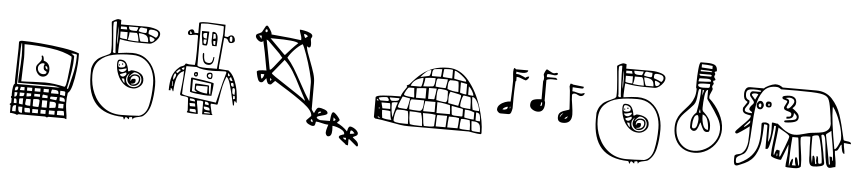

<svg xmlns="http://www.w3.org/2000/svg" viewBox="-56 -1409 9041 2005"><g transform="rotate(5 4464.0 -407.0)"><path d="M70 67V60Q82 48 84 47V0Q79 -2 77.5 -5Q76 -8 76 -13Q76 -19 77.5 -22Q79 -25 84 -27Q82 -31 82 -51Q82 -85 87.5 -117Q93 -149 104 -153L103 -197Q103 -251 107 -362Q111 -470 111 -525Q111 -570 110 -593Q116 -607 146 -607Q216 -607 337 -597Q458 -587 572.5 -569Q687 -551 744 -527V-467Q744 -423 734.5 -341.5Q725 -260 707 -191Q689 -122 664 -107Q659 -76 657.5 -53.5Q656 -31 656 3Q656 31 664 85Q673 134 673 168Q663 168 650 160H484L470 167H464L450 160H170Q168 161 164 163.5Q160 166 157 167H150Q145 162 122 157.5Q99 153 80 153V73Q78 72 75 70Q72 68 70 67ZM128 -153H577Q567 -157 543.5 -162Q520 -167 510 -167H137Q137 -226 144 -308Q145 -323 148 -368Q151 -413 151 -451Q151 -524 144 -580H137Q134 -561 131 -414Q128 -267 128 -153ZM624 -167 630 -173Q639 -182 648 -247.5Q657 -313 663.5 -380.5Q670 -448 671 -470L670 -487Q588 -535 445 -554.5Q302 -574 170 -574Q170 -550 174 -504Q175 -493 176 -471.5Q177 -450 177 -434Q177 -392 173 -310Q169 -226 169 -185Q224 -185 294 -190Q376 -194 418 -194Q509 -194 624 -167ZM664 -153 697 -287Q724 -395 724 -487V-513Q710 -518 699.5 -519Q689 -520 677 -520H664Q697 -500 697 -491Q697 -415 684.5 -334.5Q672 -254 650 -153L657 -147ZM338 -393Q350 -406 356.5 -416.5Q363 -427 363 -440Q363 -454 357 -467L364 -473Q376 -470 380 -453Q384 -436 384 -420Q451 -402 451 -328Q451 -296 433 -274.5Q415 -253 383 -253Q354 -253 332 -281Q310 -309 310 -339Q310 -355 317 -366.5Q324 -378 338 -393ZM389 -279Q402 -279 413 -284.5Q424 -290 424 -303V-307Q401 -319 395.5 -326.5Q390 -334 390 -352V-367Q392 -370 394 -376.5Q396 -383 397 -387Q396 -389 391.5 -391Q387 -393 384 -393Q362 -393 346 -376.5Q330 -360 330 -339Q330 -313 346.5 -296Q363 -279 389 -279ZM431 -331Q431 -347 426 -356.5Q421 -366 407 -366Q407 -353 413 -342Q419 -331 431 -331ZM110 -85Q130 -85 137 -93Q144 -101 144 -120Q144 -122 141.5 -124.5Q139 -127 137 -127Q119 -127 114.5 -117.5Q110 -108 110 -85ZM170 -127Q168 -121 166 -110.5Q164 -100 163 -93H210V-127ZM237 -93H290V-127H237ZM317 -93H377V-127H317ZM410 -93H464V-127H410ZM489 -87H567Q567 -114 555 -120.5Q543 -127 514 -127H497Q489 -112 489 -87ZM624 -73H637V-113Q637 -122 584 -122V-80Q613 -74 624 -73ZM110 -20Q129 -20 134 -32.5Q139 -45 139 -67H110ZM164 -30H174Q199 -30 206 -36Q213 -42 213 -67H164ZM237 -32Q245 -32 261 -35Q277 -38 284 -40V-67H237ZM317 -40H377V-67H317ZM401 -33H457V-60L410 -67Q405 -67 403 -56.5Q401 -46 401 -33ZM640 -11Q640 -40 627 -47.5Q614 -55 584 -55V-20Q584 -11 640 -11ZM544 -20H550L557 -47Q558 -49 558 -53H490Q488 -50 486 -45Q484 -40 483 -37Q483 -29 490 -27Q500 -25 516.5 -23Q533 -21 544 -20ZM310 -7V60Q310 67 354 67H370Q374 54 375.5 32Q377 10 377 2Q377 -14 354 -14H344Q337 -14 323.5 -12.5Q310 -11 310 -7ZM164 0V47Q164 50 180 52.5Q196 55 204 55V-9Q164 -9 164 0ZM274 62H284V-7H237Q236 -7 233.5 12.5Q231 32 230 40V48Q230 62 274 62ZM404 67H457V-7H404ZM139 47V39Q139 22 135.5 10Q132 -2 120 -2Q116 -2 110 0V47ZM484 67 544 60Q551 59 551 27Q551 11 542 5.5Q533 0 517 0H500H484ZM577 60H630V13H577ZM100 108 101 133H137V68Q114 68 107 78Q100 88 100 108ZM162 88Q162 116 169.5 129.5Q177 143 204 143V80H162ZM570 93V133H645Q645 111 637 87L617 86Q608 86 589 87.5Q570 89 570 93ZM237 133H287Q287 87 277 87H227Q227 133 237 133ZM310 133H370V93H310ZM397 133H450V93H397ZM484 133H544V93H484Z M885 -380Q895 -427 916.5 -456Q938 -485 962.5 -500Q987 -515 1021 -529Q1045 -539 1058.5 -547Q1072 -555 1077 -567L1078 -607L1077 -647Q1077 -662 1069.5 -749.5Q1062 -837 1057 -880V-884Q1057 -893 1084.5 -906.5Q1112 -920 1120 -920H1124Q1133 -919 1142 -917Q1151 -915 1154 -913V-867H1424Q1469 -867 1520 -851.5Q1571 -836 1571 -800Q1571 -778 1555 -754Q1539 -730 1515.5 -712.5Q1492 -695 1471 -693H1381Q1252 -693 1157 -713Q1156 -703 1153 -664Q1150 -625 1150 -587L1151 -567Q1249 -581 1298 -581Q1383 -581 1443.5 -537Q1504 -493 1534.5 -420.5Q1565 -348 1565 -264Q1565 -157 1545 -68Q1525 21 1464 67Q1455 73 1424 79Q1396 84 1380.5 90.5Q1365 97 1362 113Q1361 109 1357.5 97.5Q1354 86 1349 86Q1346 86 1337.5 88.5Q1329 91 1324 91L1323 112Q1317 112 1308 102.5Q1299 93 1293 93Q1286 93 1283.5 96Q1281 99 1279 108Q1277 117 1271 120Q1265 95 1257 93Q1066 89 975 -12Q884 -113 884 -311ZM1095 -582Q1095 -564 1114 -564Q1116 -564 1119 -565Q1122 -566 1124 -567Q1121 -575 1116 -693.5Q1111 -812 1111 -893Q1108 -894 1104 -894Q1086 -894 1077 -880V-833L1097 -593Q1095 -585 1095 -582ZM1416 -800Q1425 -800 1428 -806.5Q1431 -813 1431 -825V-833V-847Q1418 -847 1398 -850.5Q1378 -854 1373 -854Q1360 -854 1354.5 -843Q1349 -832 1344 -813Q1377 -800 1416 -800ZM1290 -813H1307H1324Q1338 -837 1338 -853H1241Q1241 -828 1252.5 -820.5Q1264 -813 1290 -813ZM1129 -722Q1129 -680 1137 -653L1138 -763Q1138 -816 1131 -847L1130 -770ZM1157 -820H1224L1217 -847H1157ZM1531 -760Q1551 -777 1551 -799Q1551 -822 1528 -831.5Q1505 -841 1477 -841Q1460 -841 1455 -833Q1450 -825 1450 -811V-803Q1450 -796 1451 -793Q1504 -774 1531 -760ZM1157 -733Q1157 -725 1186 -721.5Q1215 -718 1231 -718V-793H1157ZM1352 -705Q1352 -723 1343.5 -758Q1335 -793 1324 -793H1251Q1251 -772 1246 -744.5Q1241 -717 1237 -713Q1298 -705 1352 -705ZM1377 -707H1453Q1453 -756 1429.5 -773.5Q1406 -791 1351 -793Q1350 -791 1350 -787Q1351 -780 1355 -761Q1359 -742 1365 -724.5Q1371 -707 1377 -707ZM1483 -713Q1495 -713 1506.5 -722Q1518 -731 1518 -743Q1518 -748 1498 -757.5Q1478 -767 1471 -767H1464Q1464 -753 1468 -733Q1472 -713 1483 -713ZM1238 74Q1313 74 1424 67Q1499 46 1521 -54Q1543 -154 1543 -274Q1543 -352 1515.5 -417.5Q1488 -483 1433.5 -522Q1379 -561 1300 -561Q1186 -561 1100.5 -543.5Q1015 -526 959 -471.5Q903 -417 903 -314Q903 -212 942.5 -123Q982 -34 1058 20Q1134 74 1238 74ZM1186 -501Q1228 -501 1247 -467.5Q1266 -434 1271 -387Q1273 -386 1277 -386Q1282 -386 1291.5 -393Q1301 -400 1307 -400Q1360 -400 1399 -377Q1438 -354 1438 -303Q1438 -265 1406.5 -238.5Q1375 -212 1337 -212Q1280 -212 1237.5 -249Q1195 -286 1172.5 -342Q1150 -398 1150 -453Q1150 -476 1154.5 -486Q1159 -496 1166 -498.5Q1173 -501 1186 -501ZM1163 -443Q1163 -431 1168.5 -425Q1174 -419 1191 -419Q1208 -419 1223 -425Q1238 -431 1238 -447Q1238 -464 1219.5 -475.5Q1201 -487 1183 -487Q1170 -487 1166.5 -478.5Q1163 -470 1163 -455ZM1214 -454Q1214 -452 1213 -451Q1211 -450 1208 -450L1202 -451L1201 -458Q1201 -461 1202 -462Q1203 -463 1205 -463L1213 -462ZM1177 -438Q1176 -438 1170 -440L1169 -444Q1169 -448 1170 -450L1174 -451L1180 -450L1181 -443Q1181 -440 1180 -439ZM1207 -373Q1224 -373 1239 -385.5Q1254 -398 1254 -414Q1241 -414 1217 -406Q1213 -405 1202 -402Q1191 -399 1181 -399Q1174 -399 1171 -400Q1180 -373 1207 -373ZM1337 -226Q1371 -226 1394.5 -248Q1418 -270 1418 -303Q1418 -335 1395.5 -358Q1373 -381 1340 -381Q1331 -381 1310.5 -360.5Q1290 -340 1290 -330Q1290 -328 1291 -327Q1307 -347 1318 -354Q1329 -361 1351 -361Q1376 -361 1390.5 -349Q1405 -337 1405 -312Q1405 -279 1385 -259Q1365 -239 1332 -239Q1307 -239 1288.5 -260Q1270 -281 1270 -307Q1270 -322 1276 -338Q1282 -354 1291 -367Q1257 -341 1257 -304Q1257 -271 1280.5 -248.5Q1304 -226 1337 -226ZM1221 -326Q1231 -326 1244 -337.5Q1257 -349 1257 -360Q1257 -363 1254.5 -367Q1252 -371 1251 -373Q1243 -368 1218.5 -360Q1194 -352 1190 -350Q1190 -339 1199.5 -332.5Q1209 -326 1221 -326ZM1324 -253Q1354 -253 1372.5 -268.5Q1391 -284 1391 -311Q1391 -329 1380 -338Q1369 -347 1351 -347Q1329 -347 1316.5 -333.5Q1304 -320 1304 -297Q1304 -288 1311 -287L1310 -292Q1310 -314 1344 -314Q1353 -314 1355.5 -309.5Q1358 -305 1358 -297V-293Q1358 -260 1311 -260Q1312 -253 1324 -253ZM1244 -260V-267Q1243 -278 1241 -290.5Q1239 -303 1237 -307H1211Q1224 -276 1244 -260Z M1927 -33 1920 -160Q1919 -169 1908 -172.5Q1897 -176 1876 -178Q1855 -179 1844 -182.5Q1833 -186 1833 -196V-200Q1837 -237 1840 -258Q1841 -270 1847 -325.5Q1853 -381 1853 -430V-440Q1798 -417 1780.5 -359.5Q1763 -302 1760 -220H1753Q1752 -228 1745.5 -239.5Q1739 -251 1730 -253V-227H1711Q1711 -311 1729 -370Q1747 -429 1800 -473Q1814 -486 1832 -490Q1842 -493 1848 -497Q1854 -501 1860 -513Q1862 -518 1867 -520Q1885 -515 1898 -514Q1911 -513 1933 -513H1960Q1968 -558 1968 -657L1967 -820L1960 -827L1941 -828Q1930 -828 1912 -824Q1895 -819 1882 -819Q1859 -819 1859 -844Q1859 -858 1872.5 -869.5Q1886 -881 1901 -881Q1912 -881 1919 -870Q1926 -859 1927 -847H1967V-953Q1967 -967 2046 -967H2058Q2090 -967 2152 -963Q2212 -959 2243 -959V-840Q2243 -837 2255.5 -835Q2268 -833 2274 -833Q2279 -833 2290.5 -843.5Q2302 -854 2314 -854Q2332 -854 2343 -839Q2354 -824 2354 -803Q2354 -789 2341 -781Q2328 -773 2313 -773Q2301 -773 2295.5 -778Q2290 -783 2285 -794Q2279 -807 2271 -813.5Q2263 -820 2243 -820H2240Q2232 -736 2227 -674Q2224 -640 2220.5 -599.5Q2217 -559 2213 -527V-493Q2229 -493 2257 -490L2300 -487H2313Q2354 -461 2380 -403Q2406 -345 2417.5 -279Q2429 -213 2429 -157Q2421 -157 2417 -165.5Q2413 -174 2411 -174L2407 -172L2403 -170V-127H2393Q2389 -141 2386 -156.5Q2383 -172 2379 -188Q2359 -282 2340.5 -344Q2322 -406 2300 -420Q2278 -366 2267.5 -319.5Q2257 -273 2245 -196L2233 -127Q2231 -121 2227 -120H2224Q2208 -120 2193 -123Q2173 -125 2162 -125L2160 -107L2180 -20Q2188 -15 2188 -7H2080V-140Q2077 -142 2069 -144Q2061 -146 2053 -147L2015 -145Q2015 -122 2025 -74Q2026 -68 2030 -46Q2034 -24 2034 -5Q1956 -5 1920 -13V-20Q1921 -23 1923.5 -27Q1926 -31 1927 -33ZM1987 -947V-513Q1987 -492 2087 -492Q2109 -492 2118.5 -492.5Q2128 -493 2130 -493H2193L2227 -860V-940Q2227 -943 2153.5 -948.5Q2080 -954 2059 -954Q2043 -954 2015 -952Q1987 -950 1987 -947ZM2123 -874Q2173 -874 2173 -796Q2173 -780 2171 -752L2169 -727H2127Q2122 -727 2117 -749.5Q2112 -772 2112 -784L2113 -817V-867Q2117 -874 2123 -874ZM2004 -873H2080V-867L2078 -831Q2074 -747 2073 -747L2067 -727Q2065 -726 2060 -725.5Q2055 -725 2051 -725Q2034 -725 2027 -727Q2020 -729 2020 -733Q2004 -819 2004 -873ZM1900 -832Q1900 -851 1882 -862V-832ZM2060 -797V-856H2056Q2020 -856 2020 -841Q2020 -817 2027.5 -807Q2035 -797 2060 -797ZM2127 -800 2153 -807Q2154 -807 2154 -812Q2153 -821 2151 -834Q2149 -847 2147 -853H2127ZM2317 -786Q2327 -786 2327 -806V-817Q2327 -841 2314 -841Q2305 -841 2302 -835.5Q2299 -830 2299 -820V-816Q2299 -786 2317 -786ZM2029 -767Q2029 -740 2047 -740H2053Q2061 -764 2061 -787H2030ZM2131 -767Q2131 -752 2135 -745Q2139 -738 2153 -738V-780H2131ZM2033 -634Q2033 -644 2040 -647L2047 -640Q2047 -595 2057 -570.5Q2067 -546 2102 -546Q2127 -546 2135.5 -563.5Q2144 -581 2147 -613H2156Q2156 -526 2100 -526Q2061 -526 2047 -556Q2033 -586 2033 -631ZM2073 -160 2213 -140 2228 -200Q2271 -386 2293 -453Q2295 -457 2295 -460Q2295 -473 2280 -473Q2262 -473 2218 -471Q2182 -468 2143 -468Q2039 -468 1980 -493H1873L1868 -428Q1853 -272 1853 -203Q1853 -190 1959 -175.5Q2065 -161 2073 -160ZM1843 -452Q1854 -452 1854 -470Q1854 -477 1853 -480L1827 -467Q1827 -457 1843 -452ZM2313 -446Q2313 -426 2323 -426Q2328 -426 2331 -429.5Q2334 -433 2334 -437Q2334 -439 2326.5 -447Q2319 -455 2313 -460V-450ZM1787 -413 1820 -447Q1815 -452 1803 -454Q1800 -454 1773 -427V-423Q1773 -420 1778.5 -417Q1784 -414 1787 -413ZM2128 -447Q2144 -447 2149 -439Q2154 -431 2154 -413Q2154 -396 2148.5 -387.5Q2143 -379 2127 -379Q2112 -379 2102.5 -390Q2093 -401 2093 -417Q2093 -447 2128 -447ZM1983 -441Q1994 -441 1997.5 -436.5Q2001 -432 2001 -419Q2001 -393 1980 -393Q1971 -393 1965 -400Q1959 -407 1959 -417Q1959 -441 1983 -441ZM2133 -393Q2141 -393 2141 -414V-418Q2141 -426 2138.5 -429.5Q2136 -433 2127 -433Q2121 -433 2113.5 -427.5Q2106 -422 2106 -417Q2106 -405 2113.5 -399Q2121 -393 2133 -393ZM1980 -407Q1984 -408 1987 -413V-420Q1984 -424 1980 -427Q1976 -424 1973 -420V-413Q1976 -408 1980 -407ZM2357 -379Q2364 -379 2367 -380L2347 -420Q2346 -420 2340.5 -414Q2335 -408 2333 -407V-404Q2333 -393 2340 -386Q2347 -379 2357 -379ZM1753 -340Q1764 -360 1769 -371Q1774 -382 1774 -394Q1774 -401 1771 -404Q1768 -407 1760 -407Q1746 -384 1746 -359V-353Q1746 -341 1753 -340ZM1940 -380 1980 -374Q2173 -348 2173 -337V-333Q2173 -320 2168.5 -276Q2164 -232 2160 -207L2117 -206Q2090 -206 2011.5 -214.5Q1933 -223 1933 -233V-373ZM2382 -320V-330Q2382 -361 2367 -361Q2353 -361 2353 -350Q2353 -335 2360 -327.5Q2367 -320 2382 -320ZM2147 -217V-333L2000 -353Q1999 -354 1983 -356.5Q1967 -359 1960 -360H1953V-240Q1953 -237 1971 -235Q1989 -233 1997 -233H2007Q2001 -237 1991 -244Q1981 -251 1980 -253V-313Q1980 -321 1992 -321Q1996 -321 1998 -320.5Q2000 -320 2001 -320H2020L2076 -316Q2120 -314 2120 -313L2127 -307Q2127 -273 2131.5 -245Q2136 -217 2147 -217ZM1740 -273H1747V-320L1740 -327ZM2373 -280Q2373 -261 2378 -249.5Q2383 -238 2400 -238L2401 -271Q2401 -307 2387 -307Q2378 -307 2375.5 -304Q2373 -301 2373 -294V-288ZM2113 -226V-300H2000Q1996 -300 1994 -294.5Q1992 -289 1992 -275Q1992 -259 2014.5 -248Q2037 -237 2066 -231.5Q2095 -226 2113 -226ZM2387 -191Q2391 -191 2399 -193Q2407 -195 2407 -200Q2407 -208 2404.5 -217.5Q2402 -227 2400 -227H2387ZM1993 -133H1995Q1995 -151 1981 -156Q1967 -161 1944 -161H1940V-140Q1941 -139 1960.5 -136Q1980 -133 1993 -133ZM2141 -106Q2141 -126 2131 -133.5Q2121 -141 2100 -141V-113Q2102 -112 2118 -109.5Q2134 -107 2141 -106ZM1940 -107Q1941 -99 1943 -91Q1945 -83 1947 -80H2002Q2002 -90 1999 -101.5Q1996 -113 1993 -113H1939Q1939 -109 1940 -107ZM2140 -52H2155Q2155 -77 2138.5 -83Q2122 -89 2091 -89Q2091 -66 2104 -59Q2117 -52 2140 -52ZM1947 -27Q1947 -25 1975 -22.5Q2003 -20 2014 -19Q2014 -29 2010.5 -41Q2007 -53 2000 -53H1947ZM2160 -20V-27Q2160 -30 2143 -32Q2126 -34 2117 -34L2100 -33V-20Z M3626 120V184Q3620 184 3617 183L3603 180Q3603 180 3590 167Q3583 161 3564.5 147.5Q3546 134 3534.5 123Q3523 112 3523 107Q3523 94 3537 87Q3551 80 3562 77Q3573 74 3576 73V67Q3576 47 3551.5 30.5Q3527 14 3495.5 4.5Q3464 -5 3447 -5Q3447 1 3448 12Q3449 23 3449 41Q3449 108 3410 108Q3398 108 3390.5 95.5Q3383 83 3383 70Q3383 50 3395 12Q3400 -2 3403 -13Q3384 -13 3365.5 -16.5Q3347 -20 3332 -24Q3294 -34 3273 -34Q3270 -34 3268.5 -20Q3267 -6 3262 4Q3257 14 3243 14Q3223 14 3196 -1Q3169 -16 3169 -34Q3169 -39 3170 -40L3216 -87Q3217 -87 3217 -90Q3217 -143 3124.5 -213Q3032 -283 2886 -372Q2834 -404 2810 -420L2770 -380L2758 -379Q2741 -379 2733.5 -391.5Q2726 -404 2722 -419Q2718 -434 2716 -440Q2712 -436 2700 -420Q2691 -407 2683.5 -400Q2676 -393 2664 -393Q2642 -393 2631 -420Q2620 -447 2615.5 -470.5Q2611 -494 2610 -500Q2614 -512 2641 -516Q2668 -520 2698 -520H2710L2676 -707Q2668 -745 2660.5 -779.5Q2653 -814 2650 -827Q2645 -818 2641 -815.5Q2637 -813 2630 -813Q2611 -813 2590 -832.5Q2569 -852 2569 -870V-871Q2569 -883 2577 -889Q2585 -895 2601 -901Q2610 -905 2618.5 -909.5Q2627 -914 2630 -920L2663 -980Q2666 -985 2668 -986Q2670 -987 2676 -987H2683Q2692 -978 2711 -949.5Q2730 -921 2730 -904V-900L2762 -897Q2950 -881 3043 -867L3044 -880Q3044 -891 3040.5 -904Q3037 -917 3033 -928Q3028 -940 3024.5 -952.5Q3021 -965 3021 -976Q3038 -976 3071 -969.5Q3104 -963 3130 -950.5Q3156 -938 3156 -919Q3156 -912 3143 -890Q3143 -879 3146 -868Q3150 -850 3150 -831Q3150 -799 3134 -799Q3125 -799 3119 -802Q3113 -805 3110 -813Q3109 -811 3109 -807Q3112 -781 3123 -747.5Q3134 -714 3154 -664Q3184 -586 3200 -534Q3216 -482 3216 -433V-160Q3216 -153 3243 -120Q3246 -125 3253 -141Q3260 -157 3269 -169Q3278 -181 3288 -181Q3316 -181 3350 -167.5Q3384 -154 3384 -133Q3384 -122 3370 -115.5Q3356 -109 3327 -102Q3302 -96 3289 -91Q3276 -86 3276 -77Q3276 -70 3292 -61.5Q3308 -53 3316 -53H3416Q3417 -58 3419 -82.5Q3421 -107 3427 -127Q3433 -147 3446 -147Q3453 -147 3470.5 -131Q3488 -115 3502.5 -95.5Q3517 -76 3517 -70Q3517 -67 3490 -40Q3552 -14 3603 40Q3604 37 3607 22.5Q3610 8 3616.5 -3Q3623 -14 3632 -14Q3646 -14 3667 -3.5Q3688 7 3703 23Q3718 39 3718 53Q3718 65 3709.5 72Q3701 79 3686 85Q3679 88 3674 91Q3669 94 3669 97Q3671 99 3700.5 123Q3730 147 3730 174Q3730 187 3719 187H3716L3636 120ZM2664 -933Q2664 -919 2676 -919Q2681 -919 2684 -923Q2687 -927 2687 -933Q2687 -940 2684 -944.5Q2681 -949 2676 -949Q2664 -949 2664 -933ZM3083 -893Q3102 -904 3110 -913Q3104 -923 3092 -929Q3080 -935 3069 -935Q3069 -917 3083 -893ZM2630 -845V-879H2602ZM2883 -700H2890Q2895 -704 2896 -707L2950 -767Q2962 -780 2985.5 -804Q3009 -828 3016 -833Q2987 -860 2760 -860H2723ZM2743 -533Q2743 -532 2746 -532Q2757 -532 2782.5 -565Q2808 -598 2810 -600Q2817 -611 2837 -634L2863 -667Q2859 -671 2846 -687Q2833 -703 2830 -707L2800 -737Q2704 -833 2703 -833L2684 -843ZM3074 -425Q3108 -362 3132 -320.5Q3156 -279 3183 -240V-433Q3183 -465 3160 -552Q3137 -639 3107.5 -722.5Q3078 -806 3063 -827Q3022 -803 2980 -758.5Q2938 -714 2916 -673Q2959 -623 2992 -569Q3025 -515 3074 -425ZM2937 -378Q2998 -338 3057 -298.5Q3116 -259 3136 -240Q3137 -241 3137 -243Q3137 -246 3134.5 -250Q3132 -254 3130 -260Q3114 -288 3070 -374Q3022 -471 2983 -534Q2944 -597 2890 -647L2816 -556L2770 -500Q2769 -499 2769 -497Q2769 -490 2810 -462Q2851 -434 2937 -378ZM2663 -433H2666Q2675 -433 2683 -451Q2691 -469 2691 -480H2655Q2655 -457 2663 -433ZM2756 -418Q2761 -418 2765.5 -422Q2770 -426 2770 -431V-433L2756 -447ZM3283 -120H3290Q3298 -123 3316 -133V-142Q3301 -142 3294.5 -138Q3288 -134 3283 -120ZM3451 -57Q3466 -57 3475 -71L3451 -94ZM3238 -25Q3238 -41 3226 -57Q3220 -53 3216 -47V-43Q3216 -35 3223 -30Q3230 -25 3238 -25ZM3635 62Q3666 62 3683 53Q3672 41 3664 33.5Q3656 26 3646 26Q3640 26 3637.5 38Q3635 50 3635 62ZM3599 129V108H3567Q3578 129 3599 129Z M4041 -96Q3934 -116 3884 -120L3870 -133V-340Q3870 -360 3950.5 -366.5Q4031 -373 4130 -373Q4136 -402 4171 -451L4190 -480Q4187 -481 4185 -484Q4183 -487 4183 -490Q4183 -494 4195 -498.5Q4207 -503 4210 -507Q4272 -581 4327 -625Q4382 -669 4448 -691.5Q4514 -714 4602 -714Q4725 -714 4816 -603.5Q4907 -493 4955.5 -339.5Q5004 -186 5004 -68Q5004 -53 4994 -53Q4967 -53 4921.5 -61Q4876 -69 4870 -70H4237Q4194 -70 4150.5 -76.5Q4107 -83 4041 -96ZM4557 -613H4558Q4568 -613 4592 -610Q4636 -606 4650 -606V-693Q4650 -700 4621 -700H4605Q4557 -700 4557 -693L4550 -620ZM4436 -632V-613H4530Q4533 -613 4538 -694Q4501 -694 4457 -687Q4444 -682 4440 -667Q4436 -652 4436 -632ZM4797 -585V-593Q4797 -602 4771.5 -625.5Q4746 -649 4715.5 -669Q4685 -689 4670 -689V-607Q4670 -605 4725.5 -595Q4781 -585 4797 -585ZM4317 -593Q4339 -599 4410 -613Q4425 -633 4425 -675Q4401 -675 4371.5 -649.5Q4342 -624 4317 -593ZM4355 -498V-497L4356 -499Q4403 -499 4457 -507Q4477 -516 4477 -595Q4410 -595 4370 -587Q4370 -567 4363 -534.5Q4356 -502 4355 -498ZM4574 -500H4590Q4594 -524 4597 -536Q4605 -574 4605 -593H4504Q4492 -593 4488 -563Q4484 -533 4484 -513V-507Q4539 -500 4574 -500ZM4224 -493H4330Q4339 -493 4345 -528.5Q4351 -564 4351 -577Q4351 -584 4350 -587Q4247 -566 4224 -493ZM4726 -471Q4726 -499 4723 -535.5Q4720 -572 4717 -580Q4698 -585 4686.5 -586Q4675 -587 4654 -587H4630Q4617 -577 4613.5 -559Q4610 -541 4610 -517V-493Q4663 -471 4726 -471ZM4744 -574V-467Q4744 -465 4763 -460Q4782 -455 4804 -453H4810V-560Q4810 -563 4778.5 -568Q4747 -573 4744 -574ZM4885 -445Q4885 -466 4867 -495.5Q4849 -525 4830 -540V-453Q4830 -450 4853 -447.5Q4876 -445 4885 -445ZM4417 -373H4477L4484 -380Q4484 -397 4491 -428Q4498 -475 4498 -487H4417ZM4536 -361Q4576 -353 4598 -353Q4619 -353 4619 -400Q4619 -423 4618 -434L4617 -467Q4613 -478 4579 -482.5Q4545 -487 4522 -487Q4503 -487 4503 -402V-390L4504 -367Q4514 -366 4522 -364Q4530 -362 4536 -361ZM4390 -373V-481Q4354 -481 4290 -473V-373ZM4248 -376Q4269 -374 4270 -373L4271 -387Q4270 -396 4267 -425.5Q4264 -455 4264 -473H4210Q4200 -473 4181.5 -440.5Q4163 -408 4163 -396Q4163 -381 4248 -376ZM4737 -327 4757 -420 4758 -434Q4758 -442 4736.5 -447.5Q4715 -453 4674 -461L4644 -467Q4629 -443 4629 -395L4630 -352V-347ZM4866 -305Q4866 -391 4857 -427Q4837 -433 4784 -440Q4771 -423 4764 -390Q4757 -357 4757 -329Q4757 -316 4798.5 -310.5Q4840 -305 4866 -305ZM4959 -291Q4959 -312 4947 -346.5Q4935 -381 4916 -406.5Q4897 -432 4876 -432Q4876 -370 4890 -300Q4914 -291 4959 -291ZM4124 -253Q4127 -253 4155 -250Q4183 -247 4197 -247H4201Q4210 -247 4219.5 -300Q4229 -353 4230 -360L4178 -370L4156 -374Q4152 -374 4150 -373Q4149 -371 4129.5 -325.5Q4110 -280 4110 -263V-260ZM3924 -313H3997Q4001 -313 4006 -316.5Q4011 -320 4011 -323Q4011 -327 4003 -340Q3995 -353 3988 -353Q3968 -353 3935.5 -348.5Q3903 -344 3903 -337Q3905 -332 3913 -322.5Q3921 -313 3924 -313ZM4045 -319Q4048 -319 4050 -320H4055Q4085 -320 4102 -326Q4119 -332 4119 -353H4017Q4018 -351 4021.5 -341.5Q4025 -332 4031 -325.5Q4037 -319 4045 -319ZM4324 -240H4339Q4378 -240 4378 -348V-353H4250Q4237 -353 4233 -327Q4229 -301 4229 -277L4230 -247Q4240 -245 4272.5 -242.5Q4305 -240 4324 -240ZM4385 -313Q4377 -263 4377 -240H4497V-347H4390Q4389 -338 4385 -313ZM4658 -233Q4658 -281 4650 -327Q4641 -329 4597 -338Q4553 -347 4517 -347V-233ZM3885 -320Q3885 -313 3890 -313H3892Q3892 -307 3897 -307Q3902 -307 3902 -313Q3902 -320 3897 -320L3895 -319V-320Q3895 -322 3893.5 -324.5Q3892 -327 3890 -327Q3885 -327 3885 -320ZM4677 -233 4684 -227Q4691 -220 4765 -220L4776 -219Q4790 -219 4790 -227V-293L4784 -300L4739 -308Q4674 -321 4670 -321V-300Q4673 -281 4674.5 -261Q4676 -241 4677 -233ZM4064 -147Q4071 -188 4083.5 -234Q4096 -280 4104 -300V-309Q4065 -309 4044 -300V-293Q4044 -201 4064 -147ZM4910 -198V-273Q4909 -273 4880 -283.5Q4851 -294 4810 -294V-213Q4810 -210 4851 -204Q4892 -198 4910 -198ZM3943 -263Q3950 -240 3950 -233H4032Q4032 -251 4029.5 -272Q4027 -293 4024 -293H3936Q3936 -293 3943 -263ZM4977 -185V-189Q4977 -229 4968.5 -252Q4960 -275 4930 -275V-193Q4930 -190 4947 -187.5Q4964 -185 4977 -185ZM3912 -233Q3912 -227 3917 -227Q3922 -227 3922 -233Q3922 -240 3917 -240Q3912 -240 3912 -233ZM4191 -93H4207H4230Q4230 -123 4227 -162.5Q4224 -202 4217 -227Q4195 -232 4179.5 -233Q4164 -234 4137 -234L4104 -233Q4091 -215 4084 -180Q4077 -145 4077 -119Q4077 -93 4191 -93ZM4361 -84H4378Q4378 -117 4372.5 -153.5Q4367 -190 4357 -220Q4334 -223 4298 -225Q4262 -227 4237 -227Q4237 -186 4239.5 -154.5Q4242 -123 4250 -93Q4285 -84 4361 -84ZM4384 -164Q4385 -153 4390 -113L4397 -87L4457 -86Q4487 -86 4504 -93L4507 -150Q4510 -186 4510 -207V-213Q4473 -220 4434 -220H4414H4377Q4379 -208 4380.5 -192.5Q4382 -177 4384 -164ZM4047 -120H4057Q4047 -123 4042 -157Q4037 -191 4037 -207Q4022 -216 3975 -216H3949Q3949 -189 3957 -133Q3997 -120 4047 -120ZM4530 -213Q4525 -213 4523 -175.5Q4521 -138 4521 -93H4624L4631 -213ZM4642 -93H4750Q4753 -119 4755 -138.5Q4757 -158 4757 -180V-200Q4735 -205 4721 -206Q4707 -207 4680 -207H4650Q4642 -135 4642 -93ZM4858 -84H4879Q4879 -142 4870 -187Q4864 -188 4843 -191.5Q4822 -195 4791 -195Q4777 -195 4777 -187Q4774 -165 4772 -148.5Q4770 -132 4770 -113V-93Q4793 -84 4858 -84ZM4892 -143Q4896 -87 4897 -87L4904 -80Q4906 -77 4936.5 -74.5Q4967 -72 4986 -72Q4986 -116 4979.5 -138.5Q4973 -161 4952.5 -171Q4932 -181 4890 -181V-173ZM3930 -131V-139Q3926 -139 3924 -140L3910 -147V-143Q3910 -137 3916.5 -134Q3923 -131 3930 -131Z M5598 -471V-660Q5603 -672 5604 -679.5Q5605 -687 5605 -700Q5605 -707 5601.5 -716Q5598 -725 5598 -730Q5598 -737 5609 -762Q5620 -787 5628 -787Q5633 -787 5652 -775Q5687 -753 5705 -753Q5710 -754 5718 -756.5Q5726 -759 5731 -760H5735Q5745 -760 5745 -750Q5745 -733 5709 -733Q5698 -733 5678 -737Q5672 -738 5664.5 -739Q5657 -740 5646 -740Q5632 -740 5632 -724L5633 -707H5725Q5728 -707 5734.5 -702.5Q5741 -698 5745 -693L5738 -687Q5724 -687 5717 -688L5689 -689Q5670 -689 5650.5 -684.5Q5631 -680 5631 -673V-460Q5636 -451 5637 -446Q5638 -441 5638 -431Q5638 -339 5569 -339Q5539 -339 5511.5 -357Q5484 -375 5484 -403Q5484 -448 5515.5 -459.5Q5547 -471 5598 -471ZM5278 -420Q5285 -552 5285 -641Q5285 -656 5281 -688Q5280 -696 5279 -707Q5278 -718 5278 -733Q5278 -748 5280.5 -759Q5283 -770 5291 -773L5305 -760H5433Q5433 -729 5375 -729Q5351 -729 5332 -732.5Q5313 -736 5311 -736V-712Q5335 -712 5351.5 -706.5Q5368 -701 5385.5 -692.5Q5403 -684 5411 -680Q5427 -696 5449 -696Q5449 -672 5418 -653Q5406 -655 5394 -660Q5382 -665 5377 -667Q5360 -674 5347 -678Q5334 -682 5318 -682V-640L5311 -633Q5305 -514 5305 -467V-353Q5301 -325 5293.5 -306Q5286 -287 5265 -287H5185Q5170 -287 5157 -300Q5144 -313 5144 -327Q5144 -355 5166.5 -376Q5189 -397 5220.5 -408.5Q5252 -420 5278 -420ZM5869 -380Q5880 -383 5888.5 -386Q5897 -389 5898 -393Q5893 -464 5892 -490Q5890 -513 5888.5 -540Q5887 -567 5885 -587Q5885 -591 5881.5 -609.5Q5878 -628 5878 -630V-633L5885 -660H5891Q5899 -660 5902.5 -659Q5906 -658 5911 -653L6025 -640Q6026 -640 6026 -635Q6026 -625 6021 -622.5Q6016 -620 6006 -620H6002Q5987 -620 5957 -622Q5935 -625 5911 -625V-583Q5932 -583 5959 -574Q5989 -566 6005 -566Q6011 -566 6022 -570.5Q6033 -575 6041 -575Q6041 -560 6029 -550Q6017 -540 6001 -540Q5990 -540 5970 -550Q5952 -561 5938 -561Q5911 -561 5911 -541Q5911 -500 5922 -438Q5932 -372 5932 -340Q5932 -246 5844 -246Q5815 -246 5799.5 -258.5Q5784 -271 5784 -300Q5784 -337 5807.5 -353.5Q5831 -370 5869 -380ZM5591 -400H5595Q5608 -400 5608 -426L5607 -440H5598ZM5275 -355Q5275 -346 5277 -346Q5278 -346 5279.5 -349.5Q5281 -353 5281 -356Q5281 -364 5278 -367H5277Q5275 -367 5275 -355ZM5202 -329Q5226 -329 5240 -335.5Q5254 -342 5254 -363Q5241 -363 5221.5 -352Q5202 -341 5202 -329ZM5804 -307Q5804 -302 5805 -300Q5809 -314 5823 -329.5Q5837 -345 5838 -347Q5825 -343 5814.5 -331Q5804 -319 5804 -307ZM5855 -289Q5867 -289 5876 -297Q5885 -305 5885 -317V-320Q5882 -315 5873.5 -310.5Q5865 -306 5860 -301Q5855 -296 5855 -289Z M6182 -380Q6192 -427 6213.5 -456Q6235 -485 6259.5 -500Q6284 -515 6318 -529Q6342 -539 6355.5 -547Q6369 -555 6374 -567L6375 -607L6374 -647Q6374 -662 6366.5 -749.5Q6359 -837 6354 -880V-884Q6354 -893 6381.5 -906.5Q6409 -920 6417 -920H6421Q6430 -919 6439 -917Q6448 -915 6451 -913V-867H6721Q6766 -867 6817 -851.5Q6868 -836 6868 -800Q6868 -778 6852 -754Q6836 -730 6812.5 -712.5Q6789 -695 6768 -693H6678Q6549 -693 6454 -713Q6453 -703 6450 -664Q6447 -625 6447 -587L6448 -567Q6546 -581 6595 -581Q6680 -581 6740.5 -537Q6801 -493 6831.5 -420.5Q6862 -348 6862 -264Q6862 -157 6842 -68Q6822 21 6761 67Q6752 73 6721 79Q6693 84 6677.5 90.5Q6662 97 6659 113Q6658 109 6654.5 97.5Q6651 86 6646 86Q6643 86 6634.5 88.5Q6626 91 6621 91L6620 112Q6614 112 6605 102.5Q6596 93 6590 93Q6583 93 6580.5 96Q6578 99 6576 108Q6574 117 6568 120Q6562 95 6554 93Q6363 89 6272 -12Q6181 -113 6181 -311ZM6392 -582Q6392 -564 6411 -564Q6413 -564 6416 -565Q6419 -566 6421 -567Q6418 -575 6413 -693.5Q6408 -812 6408 -893Q6405 -894 6401 -894Q6383 -894 6374 -880V-833L6394 -593Q6392 -585 6392 -582ZM6713 -800Q6722 -800 6725 -806.5Q6728 -813 6728 -825V-833V-847Q6715 -847 6695 -850.5Q6675 -854 6670 -854Q6657 -854 6651.5 -843Q6646 -832 6641 -813Q6674 -800 6713 -800ZM6587 -813H6604H6621Q6635 -837 6635 -853H6538Q6538 -828 6549.5 -820.5Q6561 -813 6587 -813ZM6426 -722Q6426 -680 6434 -653L6435 -763Q6435 -816 6428 -847L6427 -770ZM6454 -820H6521L6514 -847H6454ZM6828 -760Q6848 -777 6848 -799Q6848 -822 6825 -831.5Q6802 -841 6774 -841Q6757 -841 6752 -833Q6747 -825 6747 -811V-803Q6747 -796 6748 -793Q6801 -774 6828 -760ZM6454 -733Q6454 -725 6483 -721.5Q6512 -718 6528 -718V-793H6454ZM6649 -705Q6649 -723 6640.5 -758Q6632 -793 6621 -793H6548Q6548 -772 6543 -744.5Q6538 -717 6534 -713Q6595 -705 6649 -705ZM6674 -707H6750Q6750 -756 6726.5 -773.5Q6703 -791 6648 -793Q6647 -791 6647 -787Q6648 -780 6652 -761Q6656 -742 6662 -724.5Q6668 -707 6674 -707ZM6780 -713Q6792 -713 6803.5 -722Q6815 -731 6815 -743Q6815 -748 6795 -757.5Q6775 -767 6768 -767H6761Q6761 -753 6765 -733Q6769 -713 6780 -713ZM6535 74Q6610 74 6721 67Q6796 46 6818 -54Q6840 -154 6840 -274Q6840 -352 6812.5 -417.5Q6785 -483 6730.5 -522Q6676 -561 6597 -561Q6483 -561 6397.5 -543.5Q6312 -526 6256 -471.5Q6200 -417 6200 -314Q6200 -212 6239.5 -123Q6279 -34 6355 20Q6431 74 6535 74ZM6483 -501Q6525 -501 6544 -467.5Q6563 -434 6568 -387Q6570 -386 6574 -386Q6579 -386 6588.5 -393Q6598 -400 6604 -400Q6657 -400 6696 -377Q6735 -354 6735 -303Q6735 -265 6703.5 -238.5Q6672 -212 6634 -212Q6577 -212 6534.5 -249Q6492 -286 6469.5 -342Q6447 -398 6447 -453Q6447 -476 6451.5 -486Q6456 -496 6463 -498.5Q6470 -501 6483 -501ZM6460 -443Q6460 -431 6465.5 -425Q6471 -419 6488 -419Q6505 -419 6520 -425Q6535 -431 6535 -447Q6535 -464 6516.5 -475.5Q6498 -487 6480 -487Q6467 -487 6463.5 -478.5Q6460 -470 6460 -455ZM6511 -454Q6511 -452 6510 -451Q6508 -450 6505 -450L6499 -451L6498 -458Q6498 -461 6499 -462Q6500 -463 6502 -463L6510 -462ZM6474 -438Q6473 -438 6467 -440L6466 -444Q6466 -448 6467 -450L6471 -451L6477 -450L6478 -443Q6478 -440 6477 -439ZM6504 -373Q6521 -373 6536 -385.5Q6551 -398 6551 -414Q6538 -414 6514 -406Q6510 -405 6499 -402Q6488 -399 6478 -399Q6471 -399 6468 -400Q6477 -373 6504 -373ZM6634 -226Q6668 -226 6691.5 -248Q6715 -270 6715 -303Q6715 -335 6692.5 -358Q6670 -381 6637 -381Q6628 -381 6607.5 -360.5Q6587 -340 6587 -330Q6587 -328 6588 -327Q6604 -347 6615 -354Q6626 -361 6648 -361Q6673 -361 6687.5 -349Q6702 -337 6702 -312Q6702 -279 6682 -259Q6662 -239 6629 -239Q6604 -239 6585.5 -260Q6567 -281 6567 -307Q6567 -322 6573 -338Q6579 -354 6588 -367Q6554 -341 6554 -304Q6554 -271 6577.5 -248.5Q6601 -226 6634 -226ZM6518 -326Q6528 -326 6541 -337.5Q6554 -349 6554 -360Q6554 -363 6551.5 -367Q6549 -371 6548 -373Q6540 -368 6515.5 -360Q6491 -352 6487 -350Q6487 -339 6496.5 -332.5Q6506 -326 6518 -326ZM6621 -253Q6651 -253 6669.5 -268.5Q6688 -284 6688 -311Q6688 -329 6677 -338Q6666 -347 6648 -347Q6626 -347 6613.5 -333.5Q6601 -320 6601 -297Q6601 -288 6608 -287L6607 -292Q6607 -314 6641 -314Q6650 -314 6652.5 -309.5Q6655 -305 6655 -297V-293Q6655 -260 6608 -260Q6609 -253 6621 -253ZM6541 -260V-267Q6540 -278 6538 -290.5Q6536 -303 6534 -307H6508Q6521 -276 6541 -260Z M7374 -911Q7374 -907 7378 -902Q7382 -897 7382 -891Q7382 -885 7378 -878Q7374 -871 7374 -864Q7374 -856 7381.5 -848Q7389 -840 7389 -834Q7389 -826 7382 -824.5Q7375 -823 7371 -821.5Q7367 -820 7367 -812Q7367 -806 7371 -800.5Q7375 -795 7375 -791Q7375 -785 7368 -775.5Q7361 -766 7361 -758Q7361 -752 7365 -745.5Q7369 -739 7369 -734Q7369 -725 7358 -703Q7352 -690 7346.5 -676Q7341 -662 7341 -651L7342 -634Q7410 -574 7456 -489Q7502 -404 7502 -321Q7502 -250 7465.5 -188.5Q7429 -127 7367.5 -90.5Q7306 -54 7235 -54Q7164 -54 7113 -85.5Q7062 -117 7035 -172.5Q7008 -228 7008 -298Q7008 -346 7021 -382Q7034 -418 7053 -443.5Q7072 -469 7104 -504Q7136 -539 7155.5 -565.5Q7175 -592 7188.5 -630Q7202 -668 7202 -718V-721Q7201 -724 7198.5 -728Q7196 -732 7195 -734V-796Q7195 -852 7201.5 -924.5Q7208 -997 7222 -1001H7262H7286Q7340 -1001 7368 -987Q7396 -973 7396 -924Q7396 -921 7385 -918.5Q7374 -916 7374 -911ZM7235 -982V-948L7348 -941V-974Q7290 -982 7235 -982ZM7348 -914Q7348 -919 7310 -921.5Q7272 -924 7228 -924V-908H7348ZM7335 -881H7218Q7218 -873 7222.5 -867Q7227 -861 7235 -861H7342L7348 -874ZM7298 -836 7257 -835Q7246 -834 7222 -834L7215 -808Q7214 -805 7214 -801H7228Q7251 -801 7290.5 -803.5Q7330 -806 7342 -808Q7342 -809 7343 -811.5Q7344 -814 7344 -818Q7344 -836 7298 -836ZM7338 -768V-783H7309H7293Q7259 -783 7236.5 -779.5Q7214 -776 7214 -764Q7214 -739 7266 -739Q7280 -739 7291.5 -740Q7303 -741 7310 -741Q7329 -741 7333.5 -746Q7338 -751 7338 -768ZM7250 -721H7228Q7223 -710 7219 -670Q7216 -631 7209.5 -602Q7203 -573 7188 -554Q7172 -535 7152.5 -514.5Q7133 -494 7125 -486Q7091 -453 7072 -429.5Q7053 -406 7040.5 -374Q7028 -342 7028 -298Q7028 -239 7052 -187.5Q7076 -136 7121 -105Q7166 -74 7226 -74Q7291 -74 7350.5 -106.5Q7410 -139 7446 -195Q7482 -251 7482 -318Q7482 -377 7445 -442Q7408 -507 7350 -587Q7322 -623 7322 -628V-720Q7297 -720 7289 -651.5Q7281 -583 7281 -530Q7281 -517 7282 -510Q7283 -503 7288 -494Q7334 -454 7355 -417.5Q7376 -381 7376 -328Q7376 -301 7370.5 -291Q7365 -281 7345 -281Q7322 -281 7308.5 -301.5Q7295 -322 7281 -356Q7274 -375 7272 -375Q7269 -375 7264 -356Q7255 -325 7242.5 -303Q7230 -281 7208 -281Q7196 -281 7184 -291Q7172 -301 7168 -314V-351Q7168 -430 7222 -474Q7250 -619 7250 -721ZM7282 -714H7266V-656ZM7255 -514 7248 -484Q7248 -478 7252.5 -475.5Q7257 -473 7263 -473Q7263 -488 7255 -514ZM7288 -461V-441Q7288 -395 7304 -349.5Q7320 -304 7357 -304Q7357 -354 7342 -402Q7327 -450 7288 -461ZM7235 -449Q7210 -449 7199 -415Q7188 -381 7188 -351L7187 -332Q7187 -307 7205 -307Q7230 -307 7239.5 -342Q7249 -377 7249 -408Q7245 -449 7235 -449Z M7656 -60Q7664 -70 7673 -74Q7682 -78 7695 -80Q7698 -81 7709 -83.5Q7720 -86 7729 -93Q7758 -115 7771.5 -151Q7785 -187 7787 -218.5Q7789 -250 7790 -310L7789 -380Q7754 -352 7709.5 -322.5Q7665 -293 7662 -293Q7642 -293 7642 -308Q7642 -315 7655.5 -330Q7669 -345 7703 -379Q7744 -418 7767 -444.5Q7790 -471 7790 -487Q7790 -491 7789 -493Q7781 -495 7755 -499.5Q7729 -504 7715 -516Q7701 -528 7701 -550L7702 -567L7742 -627V-633Q7715 -647 7707.5 -664.5Q7700 -682 7700 -713Q7700 -743 7713.5 -765Q7727 -787 7756 -787H7902Q7914 -802 7950 -819Q7986 -836 8016 -840H8019Q8042 -840 8059.5 -834Q8077 -828 8096 -813H8449Q8552 -813 8615.5 -743.5Q8679 -674 8710 -582Q8741 -490 8769 -358Q8772 -347 8776 -327Q8777 -320 8786 -317Q8795 -314 8811 -313Q8834 -311 8845.5 -306Q8857 -301 8858 -285Q8848 -285 8837 -286.5Q8826 -288 8820 -288Q8802 -291 8783 -291Q8783 -277 8786 -259.5Q8789 -242 8790 -237Q8798 -199 8798 -178Q8779 -178 8770.5 -213.5Q8762 -249 8762 -267L8756 -273Q8748 -259 8744 -250.5Q8740 -242 8738 -237Q8729 -217 8722 -209.5Q8715 -202 8697 -202Q8697 -176 8707 -128Q8708 -121 8712 -97.5Q8716 -74 8716 -53V-33Q8707 -33 8687 -27Q8668 -20 8655 -20Q8626 -20 8615 -68Q8604 -116 8597 -207Q8591 -284 8583 -322Q8575 -360 8556 -360Q8553 -360 8547.5 -356.5Q8542 -353 8542 -350V-347L8576 -180Q8579 -169 8584 -132Q8595 -71 8596 -67V-59Q8596 -38 8558 -29Q8520 -20 8488 -20Q8456 -20 8446 -44.5Q8436 -69 8436 -108V-133Q8434 -153 8431.5 -221Q8429 -289 8429 -327H8409Q8382 -327 8355.5 -322.5Q8329 -318 8329 -305Q8329 -275 8333.5 -240Q8338 -205 8343 -171Q8344 -164 8350 -120.5Q8356 -77 8356 -37V-7Q8342 15 8289 15H8273Q8196 15 8196 7Q8196 -25 8203 -72Q8204 -80 8207 -106Q8210 -132 8210 -153L8209 -227Q8203 -209 8173 -133Q8173 -133 8149 -73Q8148 -71 8146.5 -66Q8145 -61 8142.5 -60Q8140 -59 8136 -59Q8124 -59 8099 -64.5Q8074 -70 8054.5 -79Q8035 -88 8035 -99Q8035 -157 8048 -252Q8049 -263 8055 -312.5Q8061 -362 8061 -407H8042Q8042 -388 8034 -325Q8026 -262 8014 -211Q8002 -160 7989 -160H7972V-400Q7972 -408 7963.5 -411Q7955 -414 7946 -414Q7939 -414 7936 -413Q7932 -299 7923.5 -230Q7915 -161 7879.5 -94.5Q7844 -28 7769 7Q7766 8 7730.5 24Q7695 40 7686 40Q7666 40 7660.5 23Q7655 6 7655 -19V-27Q7655 -55 7656 -60ZM7688 14Q7697 14 7705.5 11Q7714 8 7716 7Q7795 -31 7837.5 -81.5Q7880 -132 7895.5 -194.5Q7911 -257 7911 -343Q7911 -366 7909 -420Q7914 -429 7923 -431.5Q7932 -434 7945 -434H7951Q7963 -434 7977.5 -427Q7992 -420 7992 -407V-233Q8018 -276 8018 -367Q8018 -393 8016 -433Q8018 -439 8022 -440H8025Q8033 -440 8047 -436Q8061 -432 8068 -432Q8073 -432 8076 -433Q8116 -399 8140.5 -380.5Q8165 -362 8197 -347.5Q8229 -333 8262 -333Q8286 -333 8309 -337.5Q8332 -342 8367 -352Q8413 -365 8429 -367Q8442 -369 8466 -371Q8517 -376 8549.5 -383.5Q8582 -391 8605.5 -413.5Q8629 -436 8629 -479Q8626 -494 8624.5 -512.5Q8623 -531 8622 -541L8610 -620Q8597 -711 8577.5 -742.5Q8558 -774 8493 -784Q8428 -794 8249 -794Q8107 -794 8082 -793Q8064 -806 8053.5 -810Q8043 -814 8023 -814Q7935 -814 7890.5 -749.5Q7846 -685 7832 -595Q7818 -505 7811 -363Q7806 -256 7798 -196.5Q7790 -137 7769 -107Q7762 -96 7750.5 -88Q7739 -80 7720 -71Q7697 -60 7686 -50.5Q7675 -41 7675 -27V-15Q7675 14 7688 14ZM7800 -518Q7800 -527 7796 -531.5Q7792 -536 7784 -540Q7783 -541 7778.5 -544Q7774 -547 7771 -551Q7768 -555 7768 -560Q7768 -579 7797 -608Q7800 -611 7805 -617.5Q7810 -624 7810 -627Q7810 -638 7804.5 -646.5Q7799 -655 7787 -668Q7774 -683 7768 -692.5Q7762 -702 7762 -714Q7762 -726 7770 -736.5Q7778 -747 7789 -747H7869L7876 -760Q7854 -765 7839.5 -766Q7825 -767 7798 -767Q7763 -767 7741.5 -757.5Q7720 -748 7720 -713Q7720 -687 7728 -672.5Q7736 -658 7762 -647L7763 -633Q7763 -621 7757.5 -611Q7752 -601 7742 -589Q7732 -576 7727 -566.5Q7722 -557 7722 -546Q7722 -518 7800 -518ZM8189 -479Q8227 -482 8248 -489Q8269 -496 8269 -516Q8269 -531 8253.5 -544.5Q8238 -558 8236 -560V-551Q8236 -519 8217 -506Q8198 -493 8162 -493V-513Q8168 -514 8183.5 -515Q8199 -516 8204.5 -522Q8210 -528 8210 -542Q8210 -555 8200.5 -560.5Q8191 -566 8172 -571Q8151 -576 8139.5 -583Q8128 -590 8128 -607L8129 -613L8156 -667V-670Q8156 -677 8150 -680Q8144 -683 8132 -686Q8118 -689 8110 -694Q8102 -699 8102 -710Q8102 -723 8128.5 -728.5Q8155 -734 8176 -734Q8210 -734 8230 -718Q8250 -702 8250 -669Q8250 -649 8241.5 -635Q8233 -621 8216 -607Q8247 -586 8268.5 -564.5Q8290 -543 8290 -517Q8290 -478 8248 -465.5Q8206 -453 8158 -453Q8142 -453 8142 -464Q8142 -471 8152.5 -473.5Q8163 -476 8189 -479ZM7820 -662 7849 -720Q7840 -725 7833.5 -726Q7827 -727 7815 -727Q7804 -727 7793 -723.5Q7782 -720 7782 -710V-707ZM8170 -599Q8178 -599 8192.5 -613.5Q8207 -628 8218.5 -646.5Q8230 -665 8230 -675Q8230 -694 8213.5 -704Q8197 -714 8176 -714Q8171 -713 8159 -711.5Q8147 -710 8136 -707Q8158 -700 8167 -693.5Q8176 -687 8176 -669Q8176 -656 8165 -638Q8155 -620 8155 -610Q8155 -599 8170 -599ZM8689 -220Q8690 -219 8692 -219Q8702 -219 8715.5 -241.5Q8729 -264 8739.5 -292Q8750 -320 8750 -328Q8750 -403 8716 -502Q8682 -601 8636 -660L8635 -643Q8635 -516 8689 -220ZM7964 -655Q7982 -655 7989.5 -648Q7997 -641 7997 -623Q7997 -607 7990 -600Q7983 -593 7967 -593Q7935 -593 7935 -620Q7935 -655 7964 -655ZM7879 -654Q7894 -654 7905 -639.5Q7916 -625 7916 -610Q7916 -595 7905.5 -580.5Q7895 -566 7880 -566Q7861 -566 7851 -578.5Q7841 -591 7841 -611Q7841 -626 7852.5 -640Q7864 -654 7879 -654ZM7960 -613Q7962 -611 7969 -611Q7975 -611 7978 -613Q7978 -630 7969 -633Q7960 -630 7960 -613ZM7879 -586Q7890 -586 7890 -604V-611Q7890 -627 7879 -627Q7871 -627 7866.5 -620.5Q7862 -614 7862 -607Q7862 -599 7866.5 -592.5Q7871 -586 7879 -586ZM7729 -373V-367Q7742 -373 7765.5 -393.5Q7789 -414 7789 -420V-440Q7779 -432 7754 -404Q7729 -376 7729 -373ZM8646 -53Q8651 -53 8654 -54Q8657 -55 8657 -62L8646 -138Q8662 -138 8667 -136Q8672 -134 8673.5 -123Q8675 -112 8676 -93Q8683 -95 8683 -106V-109Q8683 -142 8678 -182Q8673 -222 8667 -258Q8661 -294 8659 -304Q8647 -366 8642 -407Q8630 -395 8612 -384Q8600 -376 8594.5 -370.5Q8589 -365 8589 -360Q8603 -293 8621 -199Q8639 -105 8646 -53ZM8129 -93Q8133 -93 8171 -193Q8209 -293 8209 -307Q8209 -319 8188 -333.5Q8167 -348 8127 -370Q8119 -374 8106.5 -381.5Q8094 -389 8089 -393Q8086 -360 8082.5 -332.5Q8079 -305 8077 -283Q8069 -225 8065 -185Q8061 -145 8061 -107H8069Q8074 -130 8081 -145.5Q8088 -161 8095 -161Q8101 -161 8107.5 -158Q8114 -155 8122 -155V-93ZM8498 -75Q8502 -46 8506 -46Q8508 -46 8512 -48.5Q8516 -51 8516 -53Q8515 -58 8512.5 -66.5Q8510 -75 8509 -80L8511 -132Q8522 -132 8525.5 -121.5Q8529 -111 8530 -91Q8531 -70 8533.5 -61.5Q8536 -53 8545 -53H8549L8569 -60V-77Q8569 -97 8558.5 -166Q8548 -235 8533.5 -291Q8519 -347 8507 -347Q8468 -347 8449 -333V-238Q8449 -181 8453 -137.5Q8457 -94 8469 -53V-127L8476 -133Q8486 -130 8490.5 -115Q8495 -100 8498 -75ZM8229 -7H8236Q8236 -23 8241 -39.5Q8246 -56 8251.5 -67Q8257 -78 8259 -81Q8269 -81 8269 -64V-60Q8268 -51 8266 -36.5Q8264 -22 8262 -13H8302Q8289 -48 8289 -86Q8289 -100 8299 -100Q8307 -100 8313 -81.5Q8319 -63 8324 -35L8329 -13Q8336 -15 8336 -26V-29V-40Q8327 -101 8319 -183Q8306 -307 8302 -307H8242Q8229 -163 8229 -7ZM8093 -109Q8093 -93 8097 -93Q8102 -96 8102 -109Q8102 -117 8097 -125Q8093 -125 8093 -109Z"/></g></svg>

Font: Krikikrak Dingbats
Style: Regular
Weight: 400
Designer: Jenny du Carrois
Foundry: bBox Type GmbH
Version: Version 1.001